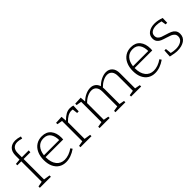

<svg xmlns="http://www.w3.org/2000/svg" viewBox="173 -1839 2913 2913"><g transform="rotate(-45 1629.5 -382.5)"><path d="M177 -608V-521H324L322 -483H177V-45L279 -29V0H42V-29L127 -45V-483H42V-513L127 -521V-603Q127 -688 169.5 -730.5Q212 -773 286 -773Q330 -773 390 -754L381 -718Q328 -734 292 -734Q237 -734 207 -702.5Q177 -671 177 -608Z M793 -97 813 -67Q706 8 601 8Q536 8 486.5 -23Q437 -54 409 -113Q381 -172 381 -255Q381 -339 410 -402Q439 -465 492 -499Q545 -533 615 -533Q712 -533 762.5 -471Q813 -409 813 -306Q813 -285 811 -268H433V-261Q433 -154 481.5 -93.5Q530 -33 612 -33Q700 -33 793 -97ZM435 -305H762Q762 -389 726 -441Q690 -493 612 -493Q537 -493 491 -442.5Q445 -392 435 -305Z M1284 -523 1279 -403H1245L1235 -487Q1222 -490 1207 -490Q1129 -490 1047 -401V-45L1150 -29V0H913V-29L997 -44V-479L913 -494V-523L1036 -529L1043 -440Q1088 -486 1129.5 -509.5Q1171 -533 1218 -533Q1250 -533 1284 -523Z M2131 -45 2216 -29V0H2000V-29L2081 -43V-359Q2081 -425 2052.5 -458.5Q2024 -492 1975 -492Q1934 -492 1886.5 -468.5Q1839 -445 1794 -400Q1796 -382 1796 -372V-44L1877 -29V0H1664V-29L1746 -43V-359Q1746 -425 1717 -458.5Q1688 -492 1639 -492Q1597 -492 1549.5 -469.5Q1502 -447 1458 -402V-44L1540 -29V0H1324V-29L1408 -44V-479L1324 -494V-523L1447 -529L1454 -440Q1501 -486 1553.5 -509.5Q1606 -533 1655 -533Q1702 -533 1737 -508Q1772 -483 1787 -435Q1835 -483 1889 -508Q1943 -533 1991 -533Q2053 -533 2092 -491.5Q2131 -450 2131 -370Z M2704 -97 2724 -67Q2617 8 2512 8Q2447 8 2397.5 -23Q2348 -54 2320 -113Q2292 -172 2292 -255Q2292 -339 2321 -402Q2350 -465 2403 -499Q2456 -533 2526 -533Q2623 -533 2673.5 -471Q2724 -409 2724 -306Q2724 -285 2722 -268H2344V-261Q2344 -154 2392.5 -93.5Q2441 -33 2523 -33Q2611 -33 2704 -97ZM2346 -305H2673Q2673 -389 2637 -441Q2601 -493 2523 -493Q2448 -493 2402 -442.5Q2356 -392 2346 -305Z M3037 -292Q3091 -276 3123 -262Q3155 -248 3178 -220Q3201 -192 3201 -146Q3201 -72 3142 -32Q3083 8 2991 8Q2930 8 2845 -14L2852 -137H2884L2893 -42Q2951 -29 2994 -29Q3062 -29 3107 -58Q3152 -87 3152 -139Q3152 -173 3133 -194Q3114 -215 3086.5 -226.5Q3059 -238 3012 -252Q2958 -268 2926.5 -281.5Q2895 -295 2873 -322Q2851 -349 2851 -393Q2851 -461 2903.5 -497Q2956 -533 3034 -533Q3105 -533 3182 -504L3179 -404H3145L3133 -480Q3078 -495 3034 -495Q2974 -495 2937 -470.5Q2900 -446 2900 -400Q2900 -368 2918 -347.5Q2936 -327 2963.5 -316Q2991 -305 3037 -292Z"/></g></svg>

Font: Bitter Pro Light
Style: Regular
Weight: 300
Designer: Sol Matas, and Bitter project Authors
Foundry: Sol Matas
Version: Version 1.010